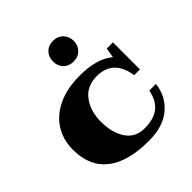

<svg xmlns="http://www.w3.org/2000/svg" viewBox="-192 -841 989 989"><g transform="rotate(-45 302.0 -347.0)"><path d="M271 -628Q271 -661 291.5 -682.5Q312 -704 346 -704Q380 -704 401 -682Q422 -660 422 -628Q422 -596 401 -574.5Q380 -553 346 -553Q312 -553 291.5 -574.5Q271 -596 271 -628ZM22 -235Q22 -305 56 -360.5Q90 -416 156.5 -448Q223 -480 316 -480Q442 -480 505 -426L514 -480H559V-283H517Q497 -416 377 -416Q304 -416 265 -364Q226 -312 226 -234Q226 -154 260.5 -102.5Q295 -51 362 -51Q427 -51 465 -79.5Q503 -108 516 -172H564Q556 -93 496.5 -41.5Q437 10 332 10Q179 10 100.5 -52Q22 -114 22 -235Z"/></g></svg>

Font: Taviraj Black
Style: Regular
Weight: 900
Designer: Katatrad Team
Foundry: CadsonDemak
Version: Version 1.001